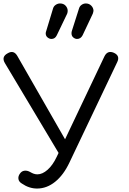

<svg xmlns="http://www.w3.org/2000/svg" viewBox="-22 -1081 744 1109"><path d="M192 8Q146 8 104 -21Q87 -31 84.5 -47Q82 -63 93 -78Q103 -93 119.5 -95Q136 -97 153 -87Q163 -81 173 -77.5Q183 -74 194 -74Q223 -74 253 -100.5Q283 -127 306 -176L581 -755Q599 -792 636 -776Q673 -759 655 -722L379 -142Q345 -70 296.5 -31Q248 8 192 8ZM340 -158 6 -717Q-15 -753 22 -773Q57 -794 78 -758L397 -201ZM423 -856Q412 -856 401.5 -864.5Q391 -873 391 -889Q391 -892 391.5 -895.5Q392 -899 393 -902L435 -1034Q439 -1046 450 -1053.5Q461 -1061 474 -1061Q493 -1061 505.5 -1048Q518 -1035 518 -1018Q517 -1015 516.5 -1011Q516 -1007 514 -1002L455 -877Q444 -856 423 -856ZM275 -856Q264 -856 253 -864.5Q242 -873 242 -889Q242 -892 243 -895.5Q244 -899 245 -902L285 -1034Q289 -1046 300.5 -1053.5Q312 -1061 325 -1061Q345 -1061 357 -1048Q369 -1035 369 -1018Q369 -1011 366 -1002L306 -877Q296 -856 275 -856Z"/></svg>

Font: Comfortaa Medium
Style: Regular
Weight: 500
Designer: Johan Aakerlund
Foundry: Johan Aakerlund
Version: Version 3.104; ttfautohint (v1.8.1.43-b0c9)